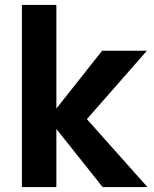

<svg xmlns="http://www.w3.org/2000/svg" viewBox="-20 -760 624 780"><path d="M397 0 209 -236V0H69V-740H209V-319L395 -554H577L333 -276L579 0Z"/></svg>

Font: MSTAGE SemiBold
Style: Regular
Weight: 600
Designer: Ninad Kale (Devanagari), Jonny Pinhorn (Latin)
Foundry: Indian Type Foundry
Version: 4.004